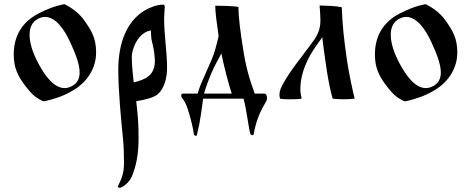

<svg xmlns="http://www.w3.org/2000/svg" viewBox="-20 -467 2230 909"><path d="M193 12C238 1 280 -11 329 -41C394 -80 435 -145 435 -218C435 -285 415 -319 380 -369C354 -407 314 -433 288 -446C286 -447 285 -447 284 -447C282 -447 280 -447 278 -446C245 -439 210 -428 162 -403C83 -362 45 -295 45 -209C45 -145 65 -105 104 -55C129 -23 148 -4 184 12H186H188H191ZM320 -59C308 -53 297 -50 286 -50C234 -50 191 -111 160 -170C139 -209 120 -259 120 -302C120 -335 131 -363 160 -378C172 -384 182 -387 193 -387C245 -387 287 -323 312 -268C332 -224 357 -168 357 -124C357 -96 347 -73 320 -59Z M613 -77C609 -119 604 -153 604 -198C604 -211 607 -225 612 -239C624 -276 652 -316 694 -323C695 -312 695 -295 697 -281L706 -242C710 -223 713 -199 713 -177C713 -110 668 -90 613 -77ZM757 -382C757 -397 760 -422 760 -435C760 -441 757 -445 753 -445C722 -445 690 -432 664 -417C582 -367 540 -267 540 -136C540 -39 553 99 563 196C566 231 567 272 567 307C567 353 555 381 539 413C538 414 538 415 538 416C538 419 541 422 546 422H549C570 416 595 390 604 369C626 315 636 262 636 187C636 116 633 84 625 12C659 7 709 -4 728 -22C758 -48 771 -100 771 -145C771 -223 757 -296 757 -382Z M847 -24C840 -24 838 -20 838 -15C838 -10 840 -4 844 0C860 19 866 40 875 69C885 103 894 138 898 170C899 173 904 176 908 176C910 176 912 175 912 173C915 157 921 136 924 119C931 81 932 67 938 28C940 16 940 6 942 0H1133C1146 45 1157 138 1165 166C1166 170 1171 173 1175 173C1178 173 1181 172 1181 168C1186 140 1192 117 1203 87C1214 57 1232 27 1240 13C1243 8 1244 2 1244 -4C1244 -14 1240 -24 1232 -24H1186C1160 -94 1144 -151 1131 -235C1119 -311 1109 -380 1109 -434C1086 -439 1022 -440 999 -440C999 -407 1007 -354 1015 -296C1011 -276 1005 -255 999 -233C981 -168 932 -86 916 -24ZM1077 -24H946C954 -52 966 -86 982 -123C998 -161 1013 -184 1028 -214C1043 -141 1062 -71 1077 -24Z M1497 -373C1497 -330 1486 -309 1470 -282L1445 -248C1403 -190 1355 -134 1320 -70C1310 -53 1303 -35 1303 -18C1303 -12 1304 -6 1306 0C1318 3 1334 3 1350 3H1352C1370 3 1393 3 1408 0C1405 -14 1402 -28 1402 -44C1402 -127 1441 -198 1474 -246L1506 -291C1507 -279 1509 -267 1510 -255C1522 -168 1533 -76 1555 0C1570 2 1588 3 1609 3C1627 3 1644 2 1659 0C1650 -36 1630 -130 1623 -180C1607 -291 1602 -342 1598 -433C1568 -439 1528 -440 1493 -441C1495 -413 1497 -395 1497 -373Z M1903 12C1948 1 1990 -11 2039 -41C2104 -80 2145 -145 2145 -218C2145 -285 2125 -319 2090 -369C2064 -407 2024 -433 1998 -446C1996 -447 1995 -447 1994 -447C1992 -447 1990 -447 1988 -446C1955 -439 1920 -428 1872 -403C1793 -362 1755 -295 1755 -209C1755 -145 1775 -105 1814 -55C1839 -23 1858 -4 1894 12H1896H1898H1901ZM2030 -59C2018 -53 2007 -50 1996 -50C1944 -50 1901 -111 1870 -170C1849 -209 1830 -259 1830 -302C1830 -335 1841 -363 1870 -378C1882 -384 1892 -387 1903 -387C1955 -387 1997 -323 2022 -268C2042 -224 2067 -168 2067 -124C2067 -96 2057 -73 2030 -59Z"/></svg>

Font: Ponomar Unicode
Style: Regular
Weight: 400
Version: 1.3